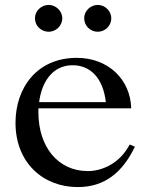

<svg xmlns="http://www.w3.org/2000/svg" viewBox="-20 -749 606 780"><path d="M178 -620C148 -620 122 -643 122 -675C122 -705 148 -729 178 -729C206 -729 233 -705 233 -675C233 -643 206 -620 178 -620ZM43 -250C43 -89 154 11 296 11C404 11 477 -47 528 -153L507 -162C463 -79 388 -54 337 -54C215 -54 136 -153 136 -293V-309H513C510 -426 420 -514 292 -514C129 -514 43 -391 43 -250ZM139 -334C149 -414 192 -484 275 -484C347 -484 399 -432 410 -334ZM322 -675C322 -705 348 -729 377 -729C406 -729 432 -705 432 -675C432 -643 406 -620 377 -620C348 -620 322 -643 322 -675Z"/></svg>

Font: Ortica Linear
Style: Regular
Weight: 400
Designer: Benedetta Bovani
Foundry: Collletttivo
Version: Version 2.000;Glyphs 3.1.2 (3151)